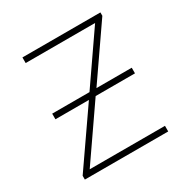

<svg xmlns="http://www.w3.org/2000/svg" viewBox="-129 -634 714 740"><g transform="rotate(-30 228.0 -264.0)"><path d="M415 -528V-513L256 -283H413V-258H238L77 -25H412V0H41V-17L208 -258H59V-283H225L377 -503H68V-528Z"/></g></svg>

Font: Noto Sans Thin
Style: Regular
Weight: 100
Designer: Monotype Design Team
Foundry: Monotype Imaging Inc.
Version: Version 2.007